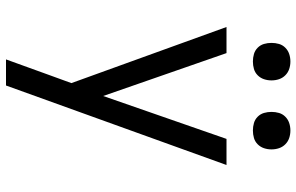

<svg xmlns="http://www.w3.org/2000/svg" viewBox="-194 -794 988 640"><g transform="rotate(90 300.0 -474.0)"><path d="M178 0Q191 -35 203.5 -70.5Q216 -106 229 -141L257 -218L70 -735H157L300 -324L443 -735H530L265 0ZM415 -823Q402 -823 390 -826.5Q378 -830 369 -839Q360 -848 356.5 -860Q353 -872 353 -885Q353 -898 356.5 -910Q360 -922 369 -931Q378 -940 390 -944Q402 -948 415 -948Q428 -948 440 -944Q452 -940 461 -931Q470 -922 474 -910Q478 -898 478 -885Q478 -872 474 -860Q470 -848 461 -839Q452 -830 440 -826.5Q428 -823 415 -823ZM185 -823Q172 -823 160 -826.5Q148 -830 139 -839Q130 -848 126.5 -860Q123 -872 123 -885Q123 -898 126.5 -910Q130 -922 139 -931Q148 -940 160 -944Q172 -948 185 -948Q198 -948 210 -944Q222 -940 231 -931Q240 -922 244 -910Q248 -898 248 -885Q248 -872 244 -860Q240 -848 231 -839Q222 -830 210 -826.5Q198 -823 185 -823Z"/></g></svg>

Font: Iosevka Aile
Style: Regular
Weight: 400
Designer: Belleve Invis
Foundry: Belleve Invis
Version: Version 28.0.1; ttfautohint (v1.8.4)